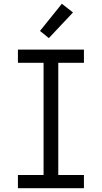

<svg xmlns="http://www.w3.org/2000/svg" viewBox="-20 -998 540 1018"><path d="M75 0V-70H211V-665H75V-735H425V-665H289V-70H425V0ZM239 -796 192 -834 308 -978 367 -932Z"/></svg>

Font: Iosevka srxl
Style: Regular
Weight: 400
Monospace: yes
Designer: Belleve Invis
Foundry: Belleve Invis
Version: Version 33.0.1; ttfautohint (v1.8.3)